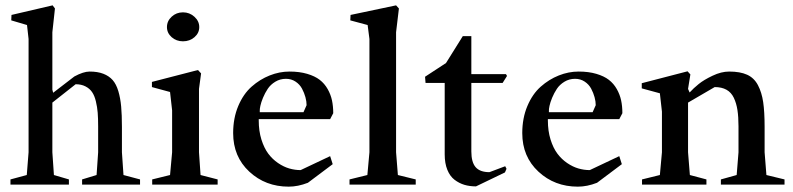

<svg xmlns="http://www.w3.org/2000/svg" viewBox="-20 -697 2995 725"><path d="M19.5 0V-19.5L81.1 -36.1L87.9 -122.1V-549.8L82 -602.5L22.5 -620.1L23.4 -640.6L178.7 -676.8L187.5 -665L177.7 -575.2V-358.4L180.7 -346.7L260.7 -408.2Q294.9 -426.8 318.4 -426.8Q348.6 -426.8 370.1 -418.5Q391.6 -410.2 405.3 -394.8Q418.9 -379.4 426.8 -353Q434.6 -326.7 437.5 -294.9Q440.4 -263.2 440.4 -217.8V-122.1L446.3 -36.1L508.8 -19.5V0H290V-19.5L344.7 -36.1L350.6 -122.1V-219.7Q350.6 -250 348.9 -271.5Q347.2 -293 342 -314.5Q336.9 -335.9 327.6 -349.4Q318.4 -362.8 302.7 -370.8Q287.1 -378.9 265.6 -378.9L177.7 -309.6V-122.1L183.6 -36.1L240.2 -19.5V0Z M670.9 -541Q646 -541 628.2 -556.6Q610.4 -572.3 610.4 -594.7Q610.4 -617.7 628.2 -634Q646 -650.4 670.9 -650.4Q695.8 -650.4 714.1 -633.8Q732.4 -617.2 732.4 -594.7Q732.4 -572.3 714.4 -556.6Q696.3 -541 670.9 -541ZM554.7 0V-19.5L622.1 -36.1L629.9 -122.1V-280.3L622.1 -349.6L553.7 -368.2V-387.7L727.5 -432.6L739.3 -419.9L731.4 -361.3V-122.1L737.3 -36.1L801.8 -19.5V0Z M1070.3 7.8Q982.4 7.8 921.4 -48.8Q860.4 -105.5 860.4 -194.3Q860.4 -251 879.6 -296.6Q898.9 -342.3 930.2 -369.9Q961.4 -397.5 998.3 -412.1Q1035.2 -426.8 1073.2 -426.8Q1110.8 -426.8 1139.9 -418.2Q1168.9 -409.7 1187.3 -395.5Q1205.6 -381.3 1217.3 -360.6Q1229 -339.8 1233.6 -317.9Q1238.3 -295.9 1238.3 -269.5L1226.6 -247.1H957V-242.2Q957 -202.6 967 -170.4Q977.1 -138.2 992.9 -116.9Q1008.8 -95.7 1030 -81.3Q1051.3 -66.9 1072.5 -60.8Q1093.8 -54.7 1115.2 -54.7L1226.6 -107.4L1236.3 -77.1L1142.6 -6.8Q1105 7.8 1070.3 7.8ZM960.9 -273.4H1126L1137.7 -299.8Q1137.7 -314 1133.3 -330.1Q1128.9 -346.2 1120.4 -362.3Q1111.8 -378.4 1095.9 -388.9Q1080.1 -399.4 1059.6 -399.4Q1037.6 -399.4 1019.5 -388.4Q1001.5 -377.4 991 -361.6Q980.5 -345.7 973.1 -327.9Q965.8 -310.1 963.1 -297.1Q960.4 -284.2 960.9 -278.3Z M1299.8 0V-19.5L1367.2 -36.1L1375 -122.1V-549.8L1368.2 -602.5L1302.7 -620.1L1303.7 -640.6L1475.6 -676.8L1486.3 -665L1475.6 -575.2V-122.1L1482.4 -36.1L1549.8 -19.5V0Z M1777.3 6.8Q1753.9 6.8 1733.9 1Q1713.9 -4.9 1696.5 -18.1Q1679.2 -31.2 1669.2 -55.7Q1659.2 -80.1 1659.2 -114.3V-383.8H1586.9L1585 -407.2L1664.1 -459L1727.5 -560.5H1759.8V-417H1890.6L1894.5 -410.2L1877.9 -383.8H1759.8V-125Q1759.8 -84.5 1776.1 -65.7Q1792.5 -46.9 1828.1 -46.9L1887.7 -69.3L1892.6 -59.6L1886.7 -45.9Z M2162.1 7.8Q2074.2 7.8 2013.2 -48.8Q1952.1 -105.5 1952.1 -194.3Q1952.1 -251 1971.4 -296.6Q1990.7 -342.3 2022 -369.9Q2053.2 -397.5 2090.1 -412.1Q2127 -426.8 2165 -426.8Q2202.6 -426.8 2231.7 -418.2Q2260.7 -409.7 2279.1 -395.5Q2297.4 -381.3 2309.1 -360.6Q2320.8 -339.8 2325.4 -317.9Q2330.1 -295.9 2330.1 -269.5L2318.4 -247.1H2048.8V-242.2Q2048.8 -202.6 2058.8 -170.4Q2068.8 -138.2 2084.7 -116.9Q2100.6 -95.7 2121.8 -81.3Q2143.1 -66.9 2164.3 -60.8Q2185.5 -54.7 2207 -54.7L2318.4 -107.4L2328.1 -77.1L2234.4 -6.8Q2196.8 7.8 2162.1 7.8ZM2052.7 -273.4H2217.8L2229.5 -299.8Q2229.5 -314 2225.1 -330.1Q2220.7 -346.2 2212.2 -362.3Q2203.6 -378.4 2187.7 -388.9Q2171.9 -399.4 2151.4 -399.4Q2129.4 -399.4 2111.3 -388.4Q2093.3 -377.4 2082.8 -361.6Q2072.3 -345.7 2064.9 -327.9Q2057.6 -310.1 2054.9 -297.1Q2052.2 -284.2 2052.7 -278.3Z M2404.3 0V-19.5L2471.7 -36.1L2479.5 -122.1V-275.4L2471.7 -344.7L2403.3 -363.3V-382.8L2576.2 -427.7L2586.9 -416L2578.1 -361.3L2584 -347.7Q2598.6 -363.8 2618.2 -379.6Q2637.7 -395.5 2670.7 -411.1Q2703.6 -426.8 2733.4 -426.8Q2774.9 -426.8 2801.3 -414.8Q2827.6 -402.8 2842 -375.5Q2856.4 -348.1 2861.8 -311.5Q2867.2 -274.9 2867.2 -217.8V-122.1L2874 -36.1L2942.4 -19.5V0H2702.1V-19.5L2761.7 -36.1L2768.6 -122.1V-219.7Q2768.6 -255.9 2764.6 -281.5Q2760.7 -307.1 2751 -327.6Q2741.2 -348.1 2723.1 -358.2Q2705.1 -368.2 2678.7 -368.2L2578.1 -309.6V-122.1L2585 -36.1L2647.5 -19.5V0Z"/></svg>

Font: Comprehension SemiBold
Style: Regular
Weight: 600
Designer: Alfredo Marco Pradil
Foundry: Alfredo Marco Pradil
Version: 1.0